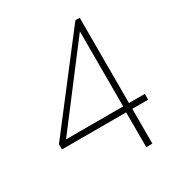

<svg xmlns="http://www.w3.org/2000/svg" viewBox="-167 -683 859 922"><g transform="rotate(-30 263.0 -222.0)"><path d="M376 127V-66H20V-95L386 -571H410V-98H498V-66H410V127ZM61 -98H378V-514Z"/></g></svg>

Font: Raleway Thin ExtraLight
Style: Regular
Weight: 250
Version: Version 4.026